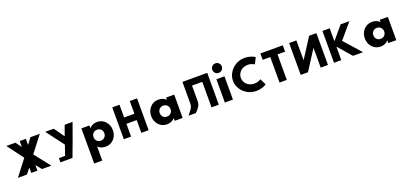

<svg xmlns="http://www.w3.org/2000/svg" viewBox="43 -2271 8381 3972"><g transform="rotate(-20 4234.0 -285.0)"><path d="M802 -1H595L495 -125V-2H360V-121L264 -1H65L331 -347L65 -702H264L360 -573V-703H495V-568L595 -702H802L528 -347Z M921 -702H1109L1268 -478L1350 -702H1523L1386 -320L1266 -1H1106H1001V-94H1138L1213 -315Z M1995 15Q1892 15 1827 -49V260H1649V-513H1825V-455H1827Q1856 -488 1900 -508Q1944 -528 1995 -528Q2105 -528 2177 -449.5Q2249 -371 2249 -257Q2249 -143 2177 -64Q2105 15 1995 15ZM2061 -257Q2061 -310 2028 -343.5Q1995 -377 1941 -377Q1890 -377 1856.5 -343Q1823 -309 1823 -256.5Q1823 -204 1857 -170Q1891 -136 1941 -136Q1992 -136 2026.5 -170Q2061 -204 2061 -257Z M2557 -283V-2H2397V-703H2557V-423H2783V-703H2943V-2H2783V-283Z M3346 -528Q3449 -528 3514 -464V-513H3692V0H3516V-58H3514Q3485 -25 3441 -5Q3397 15 3346 15Q3236 15 3164 -63.5Q3092 -142 3092 -256Q3092 -370 3164 -449Q3236 -528 3346 -528ZM3280 -256Q3280 -203 3313 -169.5Q3346 -136 3400 -136Q3451 -136 3484.5 -170Q3518 -204 3518 -256.5Q3518 -309 3484 -343Q3450 -377 3400 -377Q3349 -377 3314.5 -343Q3280 -309 3280 -256Z M4102 -216Q4104 -112 3982 -1H3822Q3835 -18 3858 -47Q3881 -76 3891.5 -91Q3902 -106 3916 -128.5Q3930 -151 3935.5 -171.5Q3941 -192 3942 -216V-702H4102H4328H4488V-1H4328V-562H4102Z M4638 -799Q4669 -830 4712.5 -830Q4756 -830 4786.5 -799Q4817 -768 4817 -725Q4817 -682 4786.5 -651Q4756 -620 4712.5 -620Q4669 -620 4638 -651Q4607 -682 4607 -725Q4607 -768 4638 -799ZM4621 -513V0H4799V-513Z M5336 -159Q5373 -159 5407.5 -170Q5442 -181 5458 -192L5474 -203L5542 -67Q5539 -64 5533 -59.5Q5527 -55 5505 -44Q5483 -33 5458.5 -24.5Q5434 -16 5394 -9Q5354 -2 5312 -2Q5214 -2 5126.5 -50Q5039 -98 4985.5 -182Q4932 -266 4932 -364Q4932 -462 4985 -547Q5038 -632 5125.5 -680.5Q5213 -729 5312 -729Q5354 -729 5393.5 -722.5Q5433 -716 5459 -706.5Q5485 -697 5504.5 -687.5Q5524 -678 5533 -671L5542 -664L5474 -528Q5468 -533 5456.5 -540.5Q5445 -548 5409 -560Q5373 -572 5336 -572Q5279 -572 5233 -553Q5187 -534 5160 -503.5Q5133 -473 5119 -437.5Q5105 -402 5105 -366Q5105 -329 5119 -293.5Q5133 -258 5160 -227.5Q5187 -197 5233 -178Q5279 -159 5336 -159Z M5658 -563V-703H6152V-563H5985V-2H5825V-563Z M6731 -436V-1H6891V-702H6731L6452 -267H6451V-702H6291V-1H6451L6730 -436Z M7663 -1H7443L7184 -298V-1H7024V-702H7184V-416L7425 -702H7618L7336 -370Z M8049 -528Q8152 -528 8217 -464V-513H8395V0H8219V-58H8217Q8188 -25 8144 -5Q8100 15 8049 15Q7939 15 7867 -63.5Q7795 -142 7795 -256Q7795 -370 7867 -449Q7939 -528 8049 -528ZM7983 -256Q7983 -203 8016 -169.5Q8049 -136 8103 -136Q8154 -136 8187.5 -170Q8221 -204 8221 -256.5Q8221 -309 8187 -343Q8153 -377 8103 -377Q8052 -377 8017.5 -343Q7983 -309 7983 -256Z"/></g></svg>

Font: Hussar
Style: BoldWeb
Weight: 700
Foundry: Cannot Into Space Fonts
Version: Version 2.00